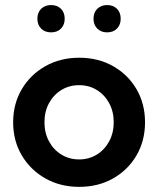

<svg xmlns="http://www.w3.org/2000/svg" viewBox="-20 -725 622 755"><path d="M291.5 9.8Q217.3 9.8 158.4 -23.4Q99.6 -56.6 65.7 -114Q31.7 -171.4 31.7 -244.1Q31.7 -316.9 65.7 -374.3Q99.6 -431.6 158.4 -464.8Q217.3 -498 291.5 -498Q366.2 -498 424.8 -464.8Q483.4 -431.6 516.8 -374.3Q550.3 -316.9 550.3 -244.1Q550.3 -171.4 516.8 -114Q483.4 -56.6 424.8 -23.4Q366.2 9.8 291.5 9.8ZM291 -98.1Q330.1 -98.1 360.8 -117.2Q391.6 -136.2 409.4 -169.4Q427.2 -202.6 427.2 -244.6Q427.2 -286.1 409.4 -319.1Q391.6 -352.1 360.8 -371.1Q330.1 -390.1 291 -390.1Q252.4 -390.1 221.4 -371.1Q190.4 -352.1 172.6 -319.1Q154.8 -286.1 154.8 -244.6Q154.8 -202.6 172.6 -169.4Q190.4 -136.2 221.4 -117.2Q252.4 -98.1 291 -98.1ZM401.4 -597.7Q377.4 -597.7 362.5 -612.5Q347.7 -627.4 347.7 -651.4Q347.7 -675.8 362.5 -690.4Q377.4 -705.1 401.4 -705.1Q425.3 -705.1 439.9 -690.4Q454.6 -675.8 454.6 -651.4Q454.6 -627.4 439.9 -612.5Q425.3 -597.7 401.4 -597.7ZM180.7 -597.7Q156.7 -597.7 141.8 -612.5Q127 -627.4 127 -651.4Q127 -675.8 141.8 -690.4Q156.7 -705.1 180.7 -705.1Q205.1 -705.1 219.7 -690.4Q234.4 -675.8 234.4 -651.4Q234.4 -627.4 219.7 -612.5Q205.1 -597.7 180.7 -597.7Z"/></svg>

Font: Kumbh Sans SemiBold
Style: Regular
Weight: 600
Version: Version 1.005